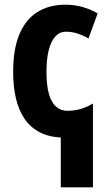

<svg xmlns="http://www.w3.org/2000/svg" viewBox="-20 -577 461 818"><path d="M259 -557Q296 -557 330.5 -547.5Q365 -538 396 -520L357 -413Q333 -427 309 -434.5Q285 -442 261 -442Q235 -442 216.5 -422.5Q198 -403 188 -365Q178 -327 178 -271Q178 -213 188.5 -176.5Q199 -140 219 -122.5Q239 -105 267 -105Q297 -105 324 -113Q351 -121 376 -136V221H239V9Q185 6 146.5 -15Q108 -36 83.5 -72.5Q59 -109 47.5 -159.5Q36 -210 36 -271Q36 -367 62.5 -430.5Q89 -494 139 -525.5Q189 -557 259 -557Z"/></svg>

Font: Noto Sans Display Condensed
Style: Bold
Weight: 700
Width: 3
Designer: Monotype Design Team
Foundry: Monotype Imaging Inc.
Version: Version 2.003